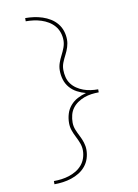

<svg xmlns="http://www.w3.org/2000/svg" viewBox="-104 -901 808 1122"><g transform="rotate(-10 300.0 -340.0)"><path d="M126 153V134Q149 134 172 131Q195 128 217 121Q239 114 259 102Q279 90 294 72.5Q309 55 316.5 32.5Q324 10 324 -13Q324 -35 316 -56.5Q308 -78 297.5 -98Q287 -118 279.5 -139.5Q272 -161 272 -184Q272 -212 280 -238.5Q288 -265 306 -286Q324 -307 348.5 -320Q373 -333 400 -340Q373 -347 348.5 -360Q324 -373 306 -394Q288 -415 280 -441.5Q272 -468 272 -496Q272 -519 279.5 -540.5Q287 -562 297.5 -582Q308 -602 316 -623.5Q324 -645 324 -667Q324 -690 316.5 -712.5Q309 -735 294 -752.5Q279 -770 259 -782Q239 -794 217 -801Q195 -808 172 -811Q149 -814 126 -814V-833Q152 -833 177.5 -829.5Q203 -826 227.5 -818Q252 -810 274 -796.5Q296 -783 312.5 -763Q329 -743 337 -718Q345 -693 345 -667Q345 -645 338 -623Q331 -601 320.5 -581Q310 -561 301.5 -540Q293 -519 293 -496Q293 -474 298.5 -452Q304 -430 317 -412.5Q330 -395 348.5 -382.5Q367 -370 387.5 -362.5Q408 -355 430 -352Q452 -349 474 -349V-348V-331Q452 -331 430 -328Q408 -325 387.5 -317.5Q367 -310 348.5 -297.5Q330 -285 317 -267.5Q304 -250 298.5 -228Q293 -206 293 -184Q293 -161 301.5 -140Q310 -119 320.5 -99Q331 -79 338 -57Q345 -35 345 -13Q345 13 337 38Q329 63 312.5 83Q296 103 274 116.5Q252 130 227.5 138Q203 146 177.5 149.5Q152 153 126 153Z"/></g></svg>

Font: Iosevka Slab Thin Extended
Style: Regular
Weight: 100
Width: 7
Monospace: yes
Designer: Belleve Invis
Foundry: Belleve Invis
Version: Version 11.1.1; ttfautohint (v1.8.3)